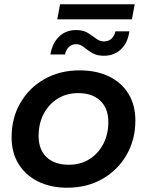

<svg xmlns="http://www.w3.org/2000/svg" viewBox="-20 -868 685 895"><path d="M293 7Q215 7 156.5 -22.5Q98 -52 66 -104.5Q34 -157 34 -228Q34 -318 75 -388.5Q116 -459 187.5 -499.5Q259 -540 351 -540Q430 -540 488.5 -511.5Q547 -483 579 -430.5Q611 -378 611 -306Q611 -217 570 -146Q529 -75 457.5 -34Q386 7 293 7ZM301 -100Q355 -100 396 -125.5Q437 -151 461 -196Q485 -241 485 -300Q485 -362 448 -398Q411 -434 344 -434Q291 -434 249.5 -408.5Q208 -383 184 -338Q160 -293 160 -234Q160 -171 197 -135.5Q234 -100 301 -100ZM464 -608Q431 -608 409 -621.5Q387 -635 370.5 -648.5Q354 -662 335 -662Q314 -662 300.5 -648.5Q287 -635 283 -614H215Q224 -668 256 -698Q288 -728 335 -728Q368 -728 389.5 -714.5Q411 -701 428 -688Q445 -675 464 -675Q487 -675 500.5 -688.5Q514 -702 518 -722H583Q576 -669 544 -638.5Q512 -608 464 -608ZM247 -778 260 -848H608L595 -778Z"/></svg>

Font: MOST Montserrat SemiBold
Style: Italic
Weight: 600
Italic angle: -11.3°
Designer: Julieta Ulanovsky
Foundry: Julieta Ulanovsky
Version: Version 8.000;March 11, 2024;FontCreator 15.0.0.2926 64-bit